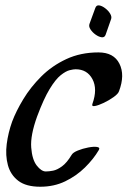

<svg xmlns="http://www.w3.org/2000/svg" viewBox="-20 -669 484 729"><path d="M355 -99Q335 -65 302.5 -33Q270 -1 227.5 19.5Q185 40 133 40Q79 40 49.5 17.5Q20 -5 10 -42Q0 -79 5.5 -122Q11 -165 26 -207Q41 -247 68.5 -292.5Q96 -338 136.5 -378.5Q177 -419 231.5 -444.5Q286 -470 354 -470Q412 -470 433.5 -427Q455 -384 432 -323Q429 -313 411.5 -300.5Q394 -288 374 -278.5Q354 -269 340.5 -266.5Q327 -264 331 -275Q351 -331 331 -368.5Q311 -406 267 -406Q259 -406 244.5 -402.5Q230 -399 210.5 -383.5Q191 -368 168.5 -331Q146 -294 121 -227Q95 -155 98.5 -109Q102 -63 119.5 -40.5Q137 -18 154 -18Q166 -18 181.5 -21Q197 -24 215.5 -37.5Q234 -51 252 -81Q257 -90 275.5 -97.5Q294 -105 315 -109Q336 -113 348.5 -111Q361 -109 355 -99ZM320 -579 342 -639Q346 -650 356.5 -648.5Q367 -647 379 -638Q391 -629 398 -617.5Q405 -606 402 -597L381 -537Q377 -526 366 -527.5Q355 -529 343 -537.5Q331 -546 323.5 -557.5Q316 -569 320 -579Z"/></svg>

Font: Story Script
Style: Regular
Weight: 400
Designer: Lana Roulhac, Ben Buysse
Version: Version 1.000; ttfautohint (v1.8.4.7-5d5b)